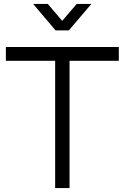

<svg xmlns="http://www.w3.org/2000/svg" viewBox="-20 -960 636 980"><path d="M149 -940 263.5 -805H331.5L446.5 -940H371.5L297.5 -853.5L224 -940ZM261.5 0H335V-649.5H586.5V-720H10V-649.5H261.5Z"/></svg>

Font: Hauora
Style: Regular
Weight: 400
Designer: Mikhail Sharanda
Foundry: WCYS & Co.
Version: Version 1.010